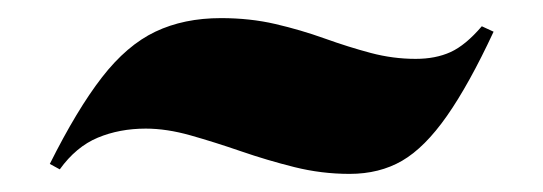

<svg xmlns="http://www.w3.org/2000/svg" viewBox="-20 -417 600 212"><path d="M366 -225Q335 -225 305 -232.5Q275 -240 246 -250Q217 -260 190.5 -267.5Q164 -275 141 -275Q112 -275 88 -265Q64 -255 46 -230L35 -236Q65 -296 92.5 -331.5Q120 -367 151.5 -382Q183 -397 224 -397Q256 -397 284 -390.5Q312 -384 338.5 -374.5Q365 -365 389.5 -358.5Q414 -352 439 -352Q461 -352 477.5 -359.5Q494 -367 512 -388L525 -382Q498 -324 473.5 -289Q449 -254 424 -239.5Q399 -225 366 -225Z"/></svg>

Font: Kalnia SemiExpanded
Style: Bold
Weight: 700
Width: 6
Designer: Frida Medrano
Foundry: Frida Medrano
Version: Version 1.105